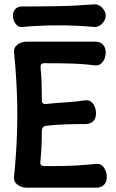

<svg xmlns="http://www.w3.org/2000/svg" viewBox="-20 -865 538 890"><path d="M470 -621Q470 -597 456.5 -578.5Q443 -560 420 -562Q381 -567 342.5 -569Q304 -571 264.5 -571.5Q225 -572 185 -572Q175 -572 171 -566.5Q167 -561 168 -551Q172 -514 173 -475.5Q174 -437 174 -401Q174 -390 179 -386Q184 -382 194 -383Q239 -388 283.5 -390.5Q328 -393 374 -400Q391 -402 402 -393.5Q413 -385 419 -370.5Q425 -356 425 -339Q425 -316 412 -303Q399 -290 376 -290Q328 -290 282.5 -288.5Q237 -287 194 -282Q185 -281 180 -276Q175 -271 174 -262Q174 -225 172.5 -189Q171 -153 167 -114Q166 -104 171 -99.5Q176 -95 186 -95Q228 -95 267 -95.5Q306 -96 345 -98.5Q384 -101 425 -105Q448 -108 461.5 -88.5Q475 -69 475 -44Q475 -21 462 -8Q449 5 426 5H104Q80 5 61.5 -8.5Q43 -22 45 -45Q55 -143 58.5 -238Q62 -333 58.5 -428.5Q55 -524 45 -622Q43 -645 61.5 -658.5Q80 -672 104 -672H421Q444 -672 457 -658.5Q470 -645 470 -621ZM470 -792Q470 -779 462 -766.5Q454 -754 442 -746.5Q430 -739 417 -740Q250 -755 83 -740Q64 -738 52 -755Q40 -772 40 -792V-793Q40 -812 51.5 -823.5Q63 -835 82 -835Q166 -835 250 -836.5Q334 -838 417 -845Q430 -846 442 -838.5Q454 -831 462 -818.5Q470 -806 470 -793Z"/></svg>

Font: Winky Sans Medium
Style: Regular
Weight: 500
Designer: Simon Atzbach
Foundry: typofactur
Version: Version 1.205